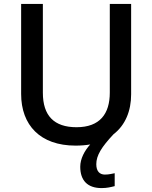

<svg xmlns="http://www.w3.org/2000/svg" viewBox="-20 -734 779 981"><path d="M472 105C472 60 499 17 560 -48C621 -95 650 -168 650 -252V-714H541V-261C541 -152 490 -84 371 -84C256 -84 199 -143 199 -260V-714H88V-254C88 -95 185 10 366 10C393 10 418 8 441 4C412 36 390 77 390 118C390 188 427 227 499 227C527 227 546 222 566 217V151C554 153 538 158 516 158C490 158 472 142 472 105Z"/></svg>

Font: Noto Sans Lisu Medium
Style: Regular
Weight: 500
Designer: Monotype Design Team. David Williams.
Foundry: Monotype Imaging Inc.
Version: Version 2.102